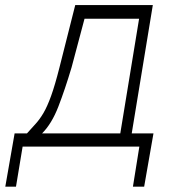

<svg xmlns="http://www.w3.org/2000/svg" viewBox="-73 -565 686 740"><path d="M-52.6 154.5 -16.7 -50.8H30.9Q49.7 -71.7 65.2 -88.8Q80.6 -105.8 94.8 -130Q109 -154.1 123.9 -195.1Q138.8 -236.2 156.2 -305L217 -545.5H516L434.7 -50.8H518.5L482.6 154.5H439.3L464.1 0H14.2L-11.4 154.5ZM89.1 -50.8H390.6L463.1 -492.9H252.8L202.8 -305Q177.6 -220.5 152 -154.3Q126.4 -88.1 89.1 -50.8Z"/></svg>

Font: Inter UI Extra Light
Style: Italic
Weight: 200
Italic angle: -9.39999°
Designer: Rasmus Andersson
Foundry: rsms
Version: 3.2;8d6f07862